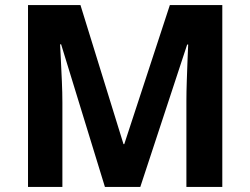

<svg xmlns="http://www.w3.org/2000/svg" viewBox="-20 -734 983 754"><path d="M392 0 220 -560H216Q217 -540 219 -500Q221 -460 223 -414.5Q225 -369 225 -332V0H90V-714H296L465 -168H468L647 -714H853V0H712V-338Q712 -372 713.5 -416Q715 -460 716.5 -499.5Q718 -539 719 -559H715L531 0Z"/></svg>

Font: Noto Sans New Tai Lue
Style: Regular
Weight: 400
Designer: Monotype Design Team
Foundry: Monotype Imaging Inc.
Version: Version 2.003